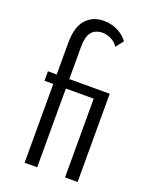

<svg xmlns="http://www.w3.org/2000/svg" viewBox="-160 -961 828 1047"><g transform="rotate(20 254.0 -437.5)"><path d="M115.5 0H188.5V-457H350V0H423V-512H188.5V-697.5Q188.5 -758.5 210.2 -785Q232 -811.5 275 -811.5Q300.5 -811.5 326.2 -797.8Q352 -784 364 -763L398 -807Q378 -836.5 340.2 -855.8Q302.5 -875 258 -875Q193.5 -875 154.5 -831Q115.5 -787 115.5 -695.5V-512H64.5V-457H115.5Z"/></g></svg>

Font: Spartan
Style: Regular
Weight: 400
Designer: Matt Bailey, Mirko Velimirovic
Foundry: Matt Bailey
Version: Version 1.003; ttfautohint (v1.8.3)